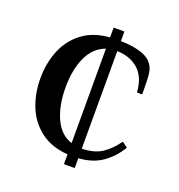

<svg xmlns="http://www.w3.org/2000/svg" viewBox="-108 -612 703 753"><g transform="rotate(20 243.0 -235.0)"><path d="M240 50V9Q172 4 127 -30Q82 -64 60 -117.5Q38 -171 38 -235Q38 -299 60 -352.5Q82 -406 127 -440Q172 -474 240 -479V-520H285V-480Q328 -479 360.5 -470.5Q393 -462 410 -445Q429 -426 432 -397.5Q435 -369 435 -312H413Q409 -375 374 -406Q339 -437 285 -438V-31Q337 -32 369 -53.5Q401 -75 427 -112L450 -95Q422 -49 382.5 -22Q343 5 285 9V50ZM240 -38V-432Q192 -415 167.5 -363Q143 -311 143 -235Q143 -160 167.5 -106.5Q192 -53 240 -38Z"/></g></svg>

Font: El Messiri Medium
Style: Regular
Weight: 500
Designer: Mohamed Gaber
Foundry: Kief Type Foundry
Version: Version 2.020; ttfautohint (v1.8.3)